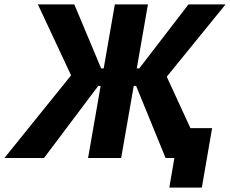

<svg xmlns="http://www.w3.org/2000/svg" viewBox="-56 -720 1048 875"><path d="M290.2 -404.2 281 -348.6 116.6 -700H282.6L405 -408.2H461.6L447.8 -328.4H391.6L144.6 0H-35.8ZM467.4 -700H618.2L496.2 0H345.4ZM564.4 -328.4H508.6L522.4 -408.2H578.6L803 -700H972L685.6 -347.8L688.4 -404.2L874.4 0H698.6ZM738.6 0H723.2L728.8 -136H910.6L863.8 135H715.6Z"/></svg>

Font: Fixel Italic Variable Display Thin
Style: Italic
Weight: 100
Italic angle: -10°
Designer: AlfaBravo + MacPaw
Foundry: Kyrylo Tkachov, Marchela Mozhyna, Serhii Makarenko, Maria Weinstein, Zakhar Kryvoshyya
Version: Version 1.210;Glyphs 3.2 (3217)